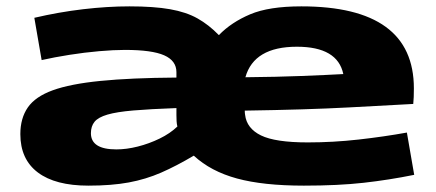

<svg xmlns="http://www.w3.org/2000/svg" viewBox="-20 -574 1372 604"><path d="M258 10Q154 10 99 -31.5Q44 -73 44 -152Q44 -202 67.5 -236Q91 -270 146 -290Q201 -310 296.5 -319.5Q392 -329 535 -330V-347Q535 -383 496.5 -400Q458 -417 373 -417Q338 -417 292 -413Q246 -409 198.5 -401.5Q151 -394 111 -385L88 -518Q165 -536 241.5 -545Q318 -554 387 -554Q464 -554 515 -545Q566 -536 601.5 -516Q637 -496 668 -464H669Q708 -504 767 -529Q826 -554 928 -554Q1282 -554 1282 -296Q1282 -281 1281.5 -268.5Q1281 -256 1280 -247Q1206 -243 1076 -236Q946 -229 750 -226Q750 -218 751 -213Q756 -170 801 -148Q846 -126 948 -126Q1028 -126 1108 -135Q1188 -144 1260 -157L1283 -24Q1204 -8 1124 1Q1044 10 936 10Q808 10 725.5 -12.5Q643 -35 590 -84H589Q535 -52 487 -31Q439 -10 385 0Q331 10 258 10ZM752 -331Q852 -332 929 -335Q1006 -338 1060 -341Q1042 -427 914 -427Q779 -427 752 -331ZM346 -104Q378 -104 413.5 -113Q449 -122 482 -138Q515 -154 538 -176Q536 -184 535.5 -193Q535 -202 535 -212V-234Q452 -231 399.5 -226.5Q347 -222 318 -213.5Q289 -205 277.5 -191Q266 -177 266 -155Q266 -104 346 -104Z"/></svg>

Font: Georama ExtraExtended
Style: Bold
Weight: 700
Width: 8
Designer: Jean-Baptiste Levee
Foundry: Production Type
Version: Version 1.000